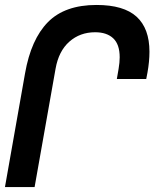

<svg xmlns="http://www.w3.org/2000/svg" viewBox="-30 -754 650 774"><path d="M359 -734Q469 -734 520.8 -686.5Q572.5 -639 572.5 -545.5Q572.5 -506 564.5 -461.5L559.5 -435.5H441L448 -476Q452.5 -502.5 452.5 -523Q452.5 -575 426.5 -599.5Q400.5 -624 353.5 -624Q292.5 -624 249.5 -586Q206.5 -548 194 -477L109.5 0H-10L71 -458.5Q95 -595.5 163.2 -664.8Q231.5 -734 359 -734Z"/></svg>

Font: JuliaMono SemiBoldItalic
Style: Regular
Weight: 600
Italic angle: -9°
Monospace: yes
Designer: cormullion
Foundry: corm
Version: Version 0.049; ttfautohint (v1.8.4)